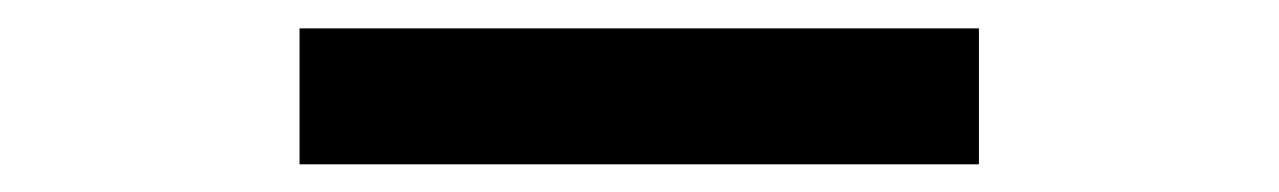

<svg xmlns="http://www.w3.org/2000/svg" viewBox="-20 -704 919 138"><path d="M195.3 -683.6H683.6V-585.9H195.3Z"/></svg>

Font: BabelStone Club Penguin
Style: Regular
Weight: 400
Designer: Andrew West
Foundry: BabelStone
Version: Version 1.02 November 6, 2013